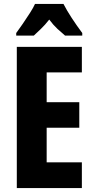

<svg xmlns="http://www.w3.org/2000/svg" viewBox="-20 -951 479 971"><path d="M394 0H65V-714H394V-585H216V-434H381V-305H216V-130H394ZM301 -931Q318 -898 342.5 -860.5Q367 -823 396 -784V-771H309Q292 -785 270.5 -805Q249 -825 229 -852Q208 -825 186 -804Q164 -783 151 -771H62V-784Q76 -803 95 -830.5Q114 -858 131.5 -885.5Q149 -913 157 -931Z"/></svg>

Font: Noto Sans Tamil ExtraCondensed ExtraBold
Style: Regular
Weight: 800
Width: 2
Designer: Jelle Bosma - Monotype Design Team
Foundry: Monotype Imaging Inc.
Version: Version 2.004; ttfautohint (v1.8.4.7-5d5b)